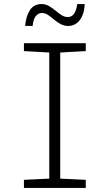

<svg xmlns="http://www.w3.org/2000/svg" viewBox="-20 -927 540 947"><path d="M98 0V-40L223 -46V-668L98 -675V-714H403V-675L277 -668V-46L403 -40V0ZM104 -799Q108 -847 127.5 -877Q147 -907 185 -907Q205 -907 222 -897Q239 -887 254 -874.5Q269 -862 283.5 -852.5Q298 -843 315 -843Q352 -843 361 -907H398Q395 -854 372.5 -826.5Q350 -799 317 -799Q296 -799 278.5 -808.5Q261 -818 246 -831Q231 -844 216.5 -853.5Q202 -863 187 -863Q169 -863 156.5 -847.5Q144 -832 141 -799Z"/></svg>

Font: Noto Sans Mono ExtraCondensed Light
Style: Regular
Weight: 300
Width: 2
Designer: Monotype Design Team
Foundry: Monotype Imaging Inc.
Version: Version 2.014; ttfautohint (v1.8.4.7-5d5b)